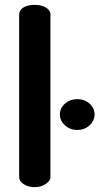

<svg xmlns="http://www.w3.org/2000/svg" viewBox="-20 -772 410 792"><path d="M123 -752Q150 -752 169 -741Q188 -730 188 -712V-41Q188 -26 168.5 -13Q149 0 123 0Q96 0 77.5 -12.5Q59 -25 59 -41V-712Q59 -730 76.5 -741Q94 -752 123 -752ZM248 -344.5Q269 -363 299 -363Q329 -363 349.5 -344.5Q370 -326 370 -300Q370 -274 349.5 -255Q329 -236 299 -236Q269 -236 248 -255Q227 -274 227 -300Q227 -326 248 -344.5Z"/></svg>

Font: Dosis
Style: Bold
Weight: 700
Designer: Edgar Tolentino, Pablo Impallari, Igino Marini
Foundry: Edgar Tolentino, Pablo Impallari, Igino Marini
Version: Version 1.007